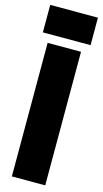

<svg xmlns="http://www.w3.org/2000/svg" viewBox="-150 -931 521 972"><g transform="rotate(15 110.0 -444.5)"><path d="M22 0V-700H197V0ZM-15 -745V-889H235V-745Z"/></g></svg>

Font: Georama ExtraCondensed Black
Style: Regular
Weight: 900
Width: 2
Designer: Jean-Baptiste Levee
Foundry: Production Type
Version: Version 1.000